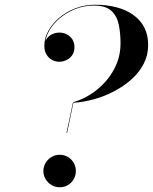

<svg xmlns="http://www.w3.org/2000/svg" viewBox="-20 -780 645 810"><path d="M260.5 -219 288 -348.5Q341.5 -364 387.2 -400Q433 -436 460.8 -487Q488.5 -538 488.5 -597Q488.5 -637.5 481.5 -674Q474.5 -710.5 450.8 -733.5Q427 -756.5 376 -756.5Q334.5 -756.5 297.5 -741.8Q260.5 -727 231.8 -702.8Q203 -678.5 186.5 -648.5Q170 -618.5 170 -587.5H168Q168 -604 177 -616.5Q186 -629 200.5 -635.8Q215 -642.5 230.5 -642.5Q247 -642.5 261.5 -635.2Q276 -628 285 -614.2Q294 -600.5 294 -581.5Q294 -560 284 -546.2Q274 -532.5 259.2 -526Q244.5 -519.5 230.5 -519.5Q214 -519.5 199.5 -527.2Q185 -535 176 -550.2Q167 -565.5 167 -587.5Q167 -619 183.8 -649.5Q200.5 -680 230 -705Q259.5 -730 298.2 -745Q337 -760 381 -760Q430.5 -760 471.5 -749.2Q512.5 -738.5 542.5 -717Q572.5 -695.5 588.8 -664Q605 -632.5 605 -590.5Q605 -547 586 -510.5Q567 -474 534.5 -445Q502 -416 461.2 -394.8Q420.5 -373.5 376.2 -361.2Q332 -349 289.5 -346.5L263 -219ZM232 10Q213 10 197.5 0.8Q182 -8.5 172.5 -24Q163 -39.5 163 -58.5Q163 -77.5 172.5 -93Q182 -108.5 197.5 -117.8Q213 -127 232 -127Q251 -127 266.5 -117.8Q282 -108.5 291 -93Q300 -77.5 300 -58.5Q300 -39.5 291 -24Q282 -8.5 266.5 0.8Q251 10 232 10Z"/></svg>

Font: Bodoni Moda 72pt Medium
Style: Italic
Weight: 500
Italic angle: -13°
Designer: Owen Earl
Foundry: indestructible type
Version: Version 2.004